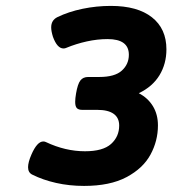

<svg xmlns="http://www.w3.org/2000/svg" viewBox="-20 -610 640 641"><path d="M535.6 -445.3Q535.6 -397 512.5 -358.9Q489.3 -320.8 443.4 -298.8Q473.6 -283.2 490.5 -255.6Q507.3 -228 507.3 -191.4Q507.3 -139.6 482.4 -93.8Q457.5 -47.9 402.3 -18.6Q347.2 10.7 260.7 10.7Q211.4 10.7 167.2 0.7Q123 -9.3 87.9 -26.9Q73.7 -33.7 73.7 -51.8Q73.7 -68.4 85 -94.2Q104 -137.7 124.5 -137.7Q129.4 -137.7 133.3 -135.7Q198.2 -105 263.7 -105Q323.7 -105 350.8 -129.4Q377.9 -153.8 377.9 -190.9Q377.9 -216.8 359.4 -230Q340.8 -243.2 305.2 -243.2H254.9Q242.2 -243.2 236.6 -249Q231 -254.9 231 -270Q231 -281.2 233.9 -297.9Q239.3 -329.6 248.3 -341.3Q257.3 -353 274.4 -353H311.5Q363.3 -353 386.7 -374.3Q410.2 -395.5 410.2 -427.2Q410.2 -479.5 339.4 -479.5Q305.2 -479.5 269.8 -471.7Q234.4 -463.9 201.2 -450.2Q197.3 -448.2 191.9 -448.2Q170.9 -448.2 156.7 -487.3Q150.9 -505.9 150.9 -518.6Q150.9 -542.5 171.4 -552.7Q208.5 -570.8 255.4 -580.6Q302.2 -590.3 350.1 -590.3Q439 -590.3 487.3 -552.2Q535.6 -514.2 535.6 -445.3Z"/></svg>

Font: Courier Prime Sans
Style: Bold Italic
Weight: 700
Italic angle: -10°
Designer: Alan Dague-Greene
Foundry: Quote-Unquote Apps
Version: Version 3.020